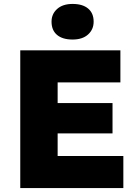

<svg xmlns="http://www.w3.org/2000/svg" viewBox="-20 -956 699 976"><path d="M83 0V-700H592V-537H273V-432H552V-278H273V-163H607V0ZM242 -846Q242 -885 270.5 -910.5Q299 -936 349 -936Q400 -936 428 -912.5Q456 -889 456 -846Q456 -806 427.5 -780.5Q399 -755 349 -755Q298 -755 270 -778.5Q242 -802 242 -846Z"/></svg>

Font: Mach ExtraBold
Style: Regular
Weight: 800
Version: Version 1.002